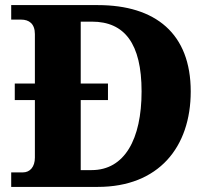

<svg xmlns="http://www.w3.org/2000/svg" viewBox="-20 -734 823 754"><path d="M24 0H364C603 0 729 -156 729 -375C729 -602 591 -714 364 -714H24V-657H63C94 -657 117 -641 117 -600V-406H38V-341H117V-115C117 -79 98 -57 70 -57H24ZM340 -66H297V-341H404V-406H297V-649H341C469 -649 536 -563 536 -375C536 -187 469 -66 340 -66Z"/></svg>

Font: Noto Serif Malayalam ExtraBold
Style: Regular
Weight: 800
Designer: Indian type Foundry, Jelle Bosma, Monotype Design Team
Foundry: Monotype Imaging Inc.
Version: Version 2.104